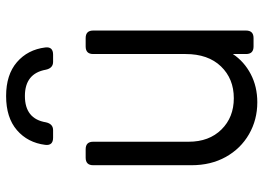

<svg xmlns="http://www.w3.org/2000/svg" viewBox="-134 -696 842 613"><g transform="rotate(-90 286.5 -389.0)"><path d="M267 12Q211 12 165 -14.5Q119 -41 92.5 -88.5Q66 -136 66 -198V-512Q66 -536 90 -536H117Q141 -536 141 -512V-207Q141 -142 180 -102.5Q219 -63 280 -63Q342 -63 381.5 -104Q421 -145 421 -217V-512Q421 -536 445 -536H472Q496 -536 496 -512V-24Q496 0 472 0H445Q421 0 421 -24V-66Q397 -30 357 -9Q317 12 267 12ZM154 -640Q128 -640 131 -665Q138 -721 178 -755.5Q218 -790 287 -790Q355 -790 395 -755.5Q435 -721 442 -665Q445 -640 419 -640H396Q376 -640 371 -663Q359 -730 287 -730Q214 -730 203 -663Q198 -640 178 -640Z"/></g></svg>

Font: Pitagon Sans Text
Style: Regular
Weight: 400
Designer: Travis Tran
Foundry: Pitagon
Version: Version 1.001; ttfautohint (v1.8.4.7-5d5b);gftools[0.9.26]